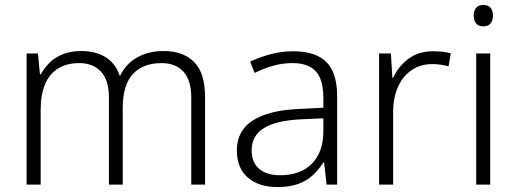

<svg xmlns="http://www.w3.org/2000/svg" viewBox="-20 -749 2097 779"><path d="M88 0V-532H134L142 -448H146Q160 -474 182 -495.5Q204 -517 236 -529.5Q268 -542 310 -542Q368 -542 408.5 -517Q449 -492 465 -443H468Q491 -490 536.5 -516Q582 -542 644 -542Q723 -542 767.5 -497.5Q812 -453 812 -355V0H756V-353Q756 -424 724 -458.5Q692 -493 636 -493Q560 -493 519 -448.5Q478 -404 478 -311V0H422V-353Q422 -424 389.5 -458.5Q357 -493 302 -493Q252 -493 217 -472Q182 -451 163.5 -409Q145 -367 145 -302V0Z M1106 10Q1030 10 985.5 -28.5Q941 -67 941 -139Q941 -219 1006 -260.5Q1071 -302 1195 -307L1292 -312V-349Q1292 -428 1260.5 -460.5Q1229 -493 1168 -493Q1127 -493 1089 -482.5Q1051 -472 1013 -453L995 -499Q1033 -517 1077.5 -529Q1122 -541 1170 -541Q1260 -541 1304 -497.5Q1348 -454 1348 -358V0H1305L1295 -90H1292Q1273 -60 1248.5 -37.5Q1224 -15 1189.5 -2.5Q1155 10 1106 10ZM1116 -38Q1200 -38 1246 -85.5Q1292 -133 1292 -217V-269L1202 -265Q1101 -260 1051 -229.5Q1001 -199 1001 -139Q1001 -90 1031.5 -64Q1062 -38 1116 -38Z M1518 0V-532H1566L1572 -433H1575Q1595 -478 1636 -509.5Q1677 -541 1737 -541Q1756 -541 1774.5 -539Q1793 -537 1809 -533L1800 -480Q1784 -484 1768 -486.5Q1752 -489 1734 -489Q1686 -489 1650 -464.5Q1614 -440 1594.5 -396Q1575 -352 1575 -292V0Z M1912 0V-532H1969V0ZM1941 -642Q1922 -642 1912 -653.5Q1902 -665 1902 -686Q1902 -706 1912 -717.5Q1922 -729 1941 -729Q1960 -729 1970 -717.5Q1980 -706 1980 -686Q1980 -665 1970 -653.5Q1960 -642 1941 -642Z"/></svg>

Font: Noto Sans Symbols Light
Style: Regular
Weight: 300
Version: Version 2.002